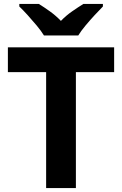

<svg xmlns="http://www.w3.org/2000/svg" viewBox="-20 -954 619 974"><path d="M365 0H214V-588H20V-714H559V-588H365ZM203 -774Q189 -797 166.5 -824Q144 -851 120.5 -877Q97 -903 78 -921V-934H177Q203 -918 233 -896.5Q263 -875 289 -848Q315 -875 346 -896.5Q377 -918 403 -934H502V-921Q484 -903 460 -877Q436 -851 413.5 -824Q391 -797 377 -774Z"/></svg>

Font: Noto Naskh Arabic
Style: Regular
Weight: 400
Designer: Monotype Design Team, David Williams, Mohamad Dakak and Nizar Qandah
Foundry: Monotype Imaging Inc.
Version: Version 2.013